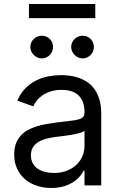

<svg xmlns="http://www.w3.org/2000/svg" viewBox="-20 -929 604 962"><path d="M237.2 12.8Q198.5 12.8 164.4 1.6Q130.3 -9.6 105.3 -31.1Q80.3 -52.6 65.7 -83.8Q51.1 -115.1 51.1 -154.8Q51.1 -186.1 59.8 -209.2Q68.5 -232.2 83.6 -249.1Q98.7 -266 119.1 -277.2Q139.6 -288.4 163 -295.6Q186.4 -302.9 212 -307.5Q237.6 -312.1 262.8 -315.3Q300.1 -320.3 326.7 -323Q353.3 -325.6 370.4 -329.9Q387.4 -334.2 395.4 -342Q403.4 -349.8 403.4 -365.1V-367.9Q403.4 -420.5 374.8 -449.6Q346.2 -478.7 288.4 -478.7Q258.5 -478.7 235.1 -471.4Q211.6 -464.1 194.2 -452.4Q176.8 -440.7 165.1 -426Q153.4 -411.2 146.3 -396.3L66.8 -424.7Q82.7 -462 107.4 -486.7Q132.1 -511.4 161.4 -525.9Q190.7 -540.5 222.7 -546.5Q254.6 -552.6 285.5 -552.6Q302.9 -552.6 324.6 -550.2Q346.2 -547.9 368.6 -541Q391 -534.1 412.5 -521Q433.9 -507.8 450.5 -486.3Q467 -464.8 477.1 -433.8Q487.2 -402.7 487.2 -359.4V0H403.4V-73.9H399.1Q392.8 -60.7 380 -45.5Q367.2 -30.2 347.5 -17.2Q327.8 -4.3 300.4 4.3Q273.1 12.8 237.2 12.8ZM250 -62.5Q287.3 -62.5 315.9 -74Q344.5 -85.6 364 -104.4Q383.5 -123.2 393.5 -147.5Q403.4 -171.9 403.4 -197.4V-274.1Q399.9 -269.9 390.3 -266.2Q380.7 -262.4 367.5 -259.4Q354.4 -256.4 339 -253.7Q323.5 -251.1 308.6 -249.1Q293.7 -247.2 280.5 -245.6Q267.4 -244 258.5 -242.9Q234 -239.7 211.6 -233.8Q189.3 -228 172.2 -217.5Q155.2 -207 145.1 -190.9Q134.9 -174.7 134.9 -150.6Q134.9 -128.9 143.5 -112.4Q152 -95.9 167.4 -84.7Q182.9 -73.5 204 -68Q225.1 -62.5 250 -62.5ZM457.4 -838.1H125V-909.1H457.4ZM188.9 -636.4Q177.9 -636.4 167.6 -641Q157.3 -645.6 149.3 -653.6Q141.3 -661.6 136.7 -671.9Q132.1 -682.2 132.1 -693.2Q132.1 -705.6 136.7 -715.9Q141.3 -726.2 149.3 -733.8Q157.3 -741.5 167.6 -745.7Q177.9 -750 188.9 -750Q201.3 -750 211.6 -745.7Q221.9 -741.5 229.6 -733.8Q237.2 -726.2 241.5 -715.9Q245.7 -705.6 245.7 -693.2Q245.7 -682.2 241.5 -671.9Q237.2 -661.6 229.6 -653.6Q221.9 -645.6 211.6 -641Q201.3 -636.4 188.9 -636.4ZM393.5 -636.4Q382.5 -636.4 372.2 -641Q361.9 -645.6 353.9 -653.6Q345.9 -661.6 341.3 -671.9Q336.6 -682.2 336.6 -693.2Q336.6 -705.6 341.3 -715.9Q345.9 -726.2 353.9 -733.8Q361.9 -741.5 372.2 -745.7Q382.5 -750 393.5 -750Q405.9 -750 416.2 -745.7Q426.5 -741.5 434.1 -733.8Q441.8 -726.2 446 -715.9Q450.3 -705.6 450.3 -693.2Q450.3 -682.2 446 -671.9Q441.8 -661.6 434.1 -653.6Q426.5 -645.6 416.2 -641Q405.9 -636.4 393.5 -636.4Z"/></svg>

Font: Fast_Sans-Dotted
Style: Regular
Weight: 400
Version: Version 3.018